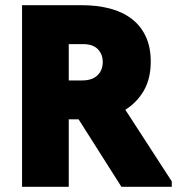

<svg xmlns="http://www.w3.org/2000/svg" viewBox="-20 -720 684 740"><path d="M295 -700Q355 -700 404 -687Q453 -674 488 -647Q523 -620 542 -579Q561 -538 561 -483Q561 -417 534.5 -371Q508 -325 463 -297L642 -21V0H448L283 -260H245V0H65V-700ZM297 -410Q335 -410 355.5 -429.5Q376 -449 376 -481Q376 -511 357 -530.5Q338 -550 300 -550H245V-410Z"/></svg>

Font: Tilda Sans Black
Style: Regular
Weight: 900
Designer: ParaType Ltd
Foundry: ParaType Ltd
Version: Version 1.009